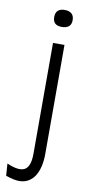

<svg xmlns="http://www.w3.org/2000/svg" viewBox="-131 -731 427 923"><g transform="rotate(10 82.5 -270.0)"><path d="M34 154Q21 154 4.5 150.5Q-12 147 -32 140L-36 81Q23 107 51 91.5Q79 76 79 13V-528H135V5Q135 36 129 63Q123 90 111 110Q99 130 79.5 142Q60 154 34 154ZM107 -611Q85 -611 74 -621Q63 -631 63 -652Q63 -673 74.5 -683.5Q86 -694 107 -694Q129 -694 141 -683.5Q153 -673 153 -652Q153 -631 141 -621Q129 -611 107 -611Z"/></g></svg>

Font: Bricolage Grotesque 24pt Condensed ExtraLight
Style: Regular
Weight: 250
Width: 3
Designer: Mathieu Triay
Foundry: Atelier Triay
Version: Version 1.001;gftools[0.9.33.dev8+g029e19f]